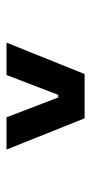

<svg xmlns="http://www.w3.org/2000/svg" viewBox="135 -975 280 590"><g transform="rotate(90 275.0 -680.0)"><path d="M111 -560 207.5 -800H343.5L439.5 -560H340.5L279.5 -719H271.5L210.5 -560Z"/></g></svg>

Font: Trispace SemiCondensed Medium
Style: Regular
Weight: 500
Width: 4
Designer: Tyler Finck
Foundry: Etcetera Type Company
Version: Version 1.210; ttfautohint (v1.8.3)